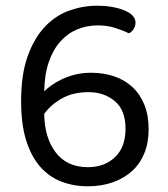

<svg xmlns="http://www.w3.org/2000/svg" viewBox="-20 -640 590 673"><path d="M455 -561Q455 -549 448.5 -538.5Q442 -528 432 -523Q410 -534 382.5 -542.5Q355 -551 323 -551Q284 -551 250.5 -537Q217 -523 191.5 -494.5Q166 -466 151 -422.5Q136 -379 135 -320Q145 -330 160.5 -341Q176 -352 196.5 -362Q217 -372 243 -378.5Q269 -385 299 -385Q343 -385 380 -372.5Q417 -360 444 -335Q471 -310 486 -273Q501 -236 501 -187Q501 -140 486 -103Q471 -66 443 -40.5Q415 -15 375.5 -1Q336 13 288 13Q238 13 195 -3.5Q152 -20 120.5 -56Q89 -92 71.5 -148.5Q54 -205 54 -285Q54 -379 77 -443Q100 -507 137.5 -546.5Q175 -586 223 -603Q271 -620 321 -620Q347 -620 371 -616Q395 -612 414 -604.5Q433 -597 444 -586Q455 -575 455 -561ZM288 -54Q346 -54 383 -89Q420 -124 420 -189Q420 -254 382.5 -285.5Q345 -317 290 -317Q236 -317 197 -295Q158 -273 135 -241Q136 -157 175.5 -105.5Q215 -54 288 -54Z"/></svg>

Font: Baloo Thambi 2
Style: Regular
Weight: 400
Designer: Aadarsh Rajan and Ek Type
Foundry: Ek Type
Version: Version 1.640;hotconv 1.0.111;makeotfexe 2.5.65597; ttfautoh